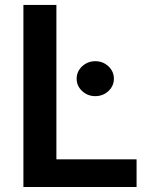

<svg xmlns="http://www.w3.org/2000/svg" viewBox="-20 -747 614 767"><path d="M73.5 0V-727.3H205.3V-110.4H525.6V0ZM360.8 -362.9Q329.9 -362.9 308.1 -383.3Q286.2 -403.8 286.2 -432.5Q286.2 -461.6 308.2 -482.1Q330.3 -502.5 360.8 -502.5Q391.3 -502.5 413.2 -482.1Q435 -461.6 435 -432.5Q435 -403.8 413.2 -383.3Q391.3 -362.9 360.8 -362.9Z"/></svg>

Font: InterMG SemiBold
Style: Regular
Weight: 600
Designer: Rasmus Andersson
Foundry: rsms
Version: Version 3.019;December 26, 2023;FontCreator 15.0.0.2955 64-b